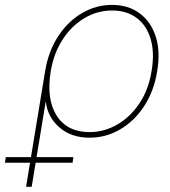

<svg xmlns="http://www.w3.org/2000/svg" viewBox="-115 -543 681 768"><path d="M-10.7 204.1 65.4 -257.8Q78.6 -338.4 117.7 -397.9Q156.7 -457.5 212.9 -490.5Q269 -523.4 333 -523.4Q397.5 -523.4 442.6 -490.5Q487.8 -457.5 507.6 -397.9Q527.3 -338.4 513.7 -257.8Q500.5 -177.2 460.9 -117.4Q421.4 -57.6 364.7 -24.9Q308.1 7.8 243.2 7.8Q169.4 7.8 122.1 -33.9Q74.7 -75.7 68.4 -136.7H67.9L11.7 204.1ZM243.2 -14.6Q301.3 -14.6 353.3 -44.4Q405.3 -74.2 442.1 -128.7Q479 -183.1 491.2 -257.8Q503.9 -332.5 487.5 -387.2Q471.2 -441.9 431.4 -471.4Q391.6 -501 333.5 -501Q273.9 -501 222.4 -470.2Q170.9 -439.5 135.5 -384.8Q100.1 -330.1 87.9 -257.8Q69.8 -146 111.8 -80.3Q153.8 -14.6 243.2 -14.6ZM-95.2 107.9 -91.8 85.4H178.7L175.3 107.9Z"/></svg>

Font: Inter Display Thin
Style: Italic
Weight: 100
Italic angle: -9.39999°
Designer: Rasmus Andersson
Foundry: rsms
Version: Version 4.000;git-a52131595